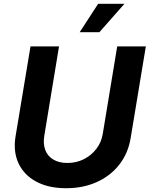

<svg xmlns="http://www.w3.org/2000/svg" viewBox="-20 -969 779 999"><path d="M324.2 10.3Q231.9 10.3 168.2 -24.2Q104.5 -58.6 76.2 -119.6Q47.9 -180.7 61 -259.8L138.7 -727.5H287.1L210.4 -262.2Q203.6 -219.7 215.8 -188Q228 -156.2 257.6 -138.7Q287.1 -121.1 330.6 -121.1Q377.9 -121.1 417 -141.1Q456.1 -161.1 481.9 -195.3Q507.8 -229.5 514.6 -272L589.8 -727.5H738.8L659.7 -250Q646.5 -170.9 600.6 -112.3Q554.7 -53.7 483.6 -21.7Q412.6 10.3 324.2 10.3ZM394.5 -801.3 490.7 -949.2H627.4L497.1 -801.3Z"/></svg>

Font: Inter 18pt
Style: Bold Italic
Weight: 700
Italic angle: -9.3988°
Designer: Rasmus Andersson
Foundry: rsms
Version: Version 4.001;git-66647c0bb